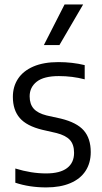

<svg xmlns="http://www.w3.org/2000/svg" viewBox="-20 -828 456 858"><path d="M48.5 -11.5V-75Q119.5 -53 186 -53Q248 -53 279.5 -76.8Q311 -100.5 311 -145Q311 -182.5 292.2 -202.8Q273.5 -223 232.5 -233.5L169 -248Q99 -265 68.2 -300.8Q37.5 -336.5 37.5 -395Q37.5 -441 60.5 -476Q83.5 -511 129.2 -530.8Q175 -550.5 241 -550.5Q303 -550.5 358.5 -537V-473.5Q303.5 -488 243 -488Q176 -488 144.2 -463Q112.5 -438 112.5 -397.5Q112.5 -363 130.5 -342.5Q148.5 -322 188.5 -312L252 -298Q323.5 -280.5 354.5 -244.8Q385.5 -209 385.5 -148.5Q385.5 -99.5 362.2 -64Q339 -28.5 294.2 -9.5Q249.5 9.5 186.5 9.5Q111.5 9.5 48.5 -11.5ZM176 -626.5 268.5 -808H351.5L245.5 -626.5Z"/></svg>

Font: Encode Sans Semi Condensed
Style: Regular
Weight: 400
Width: 4
Designer: Multiple Designers
Foundry: Impallari Type
Version: Version 2.000